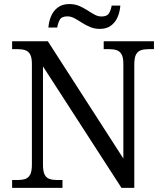

<svg xmlns="http://www.w3.org/2000/svg" viewBox="-20 -915 799 935"><path d="M39 0V-38.3H65.3Q87 -38.3 102.7 -43.5Q118.3 -48.7 126.8 -64.3Q135.3 -80 135.3 -113V-604Q135.3 -635.3 126.5 -650.7Q117.7 -666 102.2 -670.8Q86.7 -675.7 65.3 -675.7H39V-714H213L580.7 -143V-604Q580.7 -635.3 571.8 -650.7Q563 -666 547.5 -670.8Q532 -675.7 510.7 -675.7H485V-714H729.7V-675.7H704Q682.3 -675.7 666.7 -670.5Q651 -665.3 642.5 -649.7Q634 -634 634 -601V0H571.7L189.3 -591.7V-113Q189.3 -80 197.5 -64.3Q205.7 -48.7 221.3 -43.5Q237 -38.3 258.7 -38.3H284.3V0ZM466.3 -774.3Q440.3 -774.3 418.7 -783.5Q397 -792.7 378.3 -804.8Q359.7 -817 342.5 -826.2Q325.3 -835.3 308.3 -835.3Q279.7 -835.3 270.7 -818.2Q261.7 -801 258.7 -781H215.7Q217.7 -809.7 228.7 -836Q239.7 -862.3 261.8 -878.8Q284 -895.3 317.7 -895.3Q343.7 -895.3 365.3 -886.2Q387 -877 405.3 -865Q423.7 -853 440.5 -843.8Q457.3 -834.7 474.3 -834.7Q501.7 -834.7 511.2 -851Q520.7 -867.3 523.7 -887.7H566Q564 -858.3 553 -832.3Q542 -806.3 520.5 -790.3Q499 -774.3 466.3 -774.3Z"/></svg>

Font: Noto Serif Hentaigana ExtraLight
Style: Regular
Weight: 200
Designer: Kazuhiro Yamada
Foundry: nipponia
Version: Version 1.000